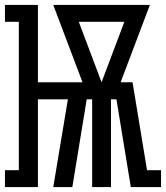

<svg xmlns="http://www.w3.org/2000/svg" viewBox="-35 -755 670 775"><path d="M-15 0V-68H41V-667H-15V-735H118V-423H298L180 -735H570L452 -423H500L559 -65V-68H615V0H493L435 -354H413V0H337V-354H315L257 0H180L239 -354H118V0ZM375 -423 467 -667H283Z"/></svg>

Font: Iosevka Slab Extended
Style: Regular
Weight: 400
Width: 7
Monospace: yes
Designer: Belleve Invis
Foundry: Belleve Invis
Version: Version 11.1.1; ttfautohint (v1.8.3)